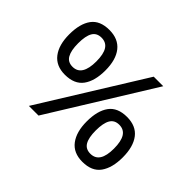

<svg xmlns="http://www.w3.org/2000/svg" viewBox="-134 -859 1096 1096"><g transform="rotate(45 414.0 -311.0)"><path d="M569 -622H646L261 0H183ZM202 -271Q131 -271 94 -319Q57 -367 57 -452Q57 -538 91.5 -585Q126 -632 202 -632Q274 -632 311.5 -585Q349 -538 349 -452Q349 -367 314 -319Q279 -271 202 -271ZM201 -334Q239 -334 257.5 -364Q276 -394 276 -452Q276 -511 257.5 -540Q239 -569 201 -569Q163 -569 146 -540Q129 -511 129 -452Q129 -394 146 -364Q163 -334 201 -334ZM624 10Q552 10 515.5 -38.5Q479 -87 479 -171Q479 -257 513.5 -304.5Q548 -352 624 -352Q697 -352 733.5 -304.5Q770 -257 770 -171Q770 -87 735.5 -38.5Q701 10 624 10ZM624 -55Q662 -55 680.5 -84Q699 -113 699 -171Q699 -230 680.5 -259.5Q662 -289 624 -289Q586 -289 569 -259.5Q552 -230 552 -171Q552 -113 569 -84Q586 -55 624 -55Z"/></g></svg>

Font: lkannada85
Style: Book
Weight: 400
Designer: Jelle Bosma - Monotype Design Team
Foundry: Monotype Imaging Inc.
Version: Version 2.003